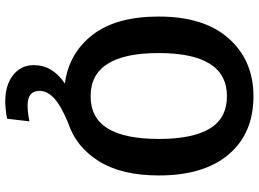

<svg xmlns="http://www.w3.org/2000/svg" viewBox="-147 -599 985 731"><g transform="rotate(90 345.5 -233.5)"><path d="M365 239Q305 239 266.5 209.5Q228 180 228 130Q228 59 298 12Q183 -3 113 -93Q43 -183 43 -345Q43 -519 127 -612.5Q211 -706 346 -706Q488 -706 568 -611.5Q648 -517 648 -346Q648 -204 593.5 -117Q539 -30 447 0Q382 27 354 53Q326 79 326 108Q326 154 381 154Q408 154 442 147L432 232Q395 239 365 239ZM346 -86Q429 -86 469 -151Q509 -216 509 -346Q509 -474 469.5 -539.5Q430 -605 346 -605Q182 -605 182 -345Q182 -86 346 -86Z"/></g></svg>

Font: Trujillo Medium
Style: Regular
Weight: 500
Designer: Fira Sans original fonts by bBox Type GmbH, Carrois Corporate GbR, & Edenspiekermann AG / Changes by Cristiano Sobral
Foundry: Fira Sans original fonts by bBox Type GmbH, Carrois Corporate GbR, & Edenspiekermann AG / Changes by Cristiano Sobral
Version: Version 4.301;October 17, 2021;FontCreator 14.0.0.2814 64-bi